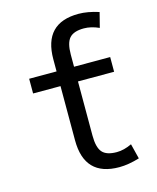

<svg xmlns="http://www.w3.org/2000/svg" viewBox="-113 -821 747 912"><g transform="rotate(-15 260.5 -365.0)"><path d="M453.1 -504.9V-432.6H275.4V-166Q275.4 -108.4 295.9 -84.5Q316.4 -60.5 367.2 -60.5Q402.3 -60.5 441.4 -79.1L460 -4.9Q405.3 11.7 360.4 11.7Q189.5 11.7 189.5 -166V-432.6H54.7V-504.9H189.5V-564.5Q189.5 -742.2 360.4 -742.2Q405.3 -742.2 460 -724.6L441.4 -651.4Q402.3 -668.9 367.2 -668.9Q317.4 -668.9 296.4 -645.5Q275.4 -622.1 275.4 -564.5V-504.9Z"/></g></svg>

Font: Nasu
Style: Regular
Weight: 400
Designer: Ryoko NISHIZUKA (kana &amp; ideographs); Paul D. Hunt (Latin, Greek &amp; Cyrillic); Wenlong ZHANG (bopomofo); Sandoll C
Version: Version 2014.1215